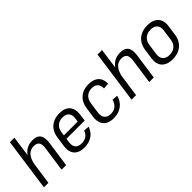

<svg xmlns="http://www.w3.org/2000/svg" viewBox="111 -1635 2537 2537"><g transform="rotate(-45 1380.0 -366.0)"><path d="M420 -352Q429 -419 407 -450Q385 -481 330 -481Q262 -481 220 -431Q178 -381 164 -285L118 -217L127 -278Q146 -410 209 -479Q272 -548 373 -548Q454 -548 487 -502Q520 -456 506 -360L455 0H370ZM144 -740H228L176 -364L124 0H40Z M792 8Q726 8 683 -16Q640 -40 621.5 -85.5Q603 -131 612 -195L633 -345Q643 -409 675 -454.5Q707 -500 758.5 -524Q810 -548 877 -548Q978 -548 1025 -492Q1072 -436 1057 -331L1045 -243H688L696 -299H985L967 -271L977 -350Q986 -412 957 -446Q928 -480 868 -480Q806 -480 767 -446Q728 -412 719 -350L696 -185Q688 -123 716 -90Q744 -57 804 -57Q859 -57 895 -82Q931 -107 946 -155L1025 -149Q999 -73 938.5 -32.5Q878 8 792 8Z M1340 8Q1274 8 1230.5 -16.5Q1187 -41 1168.5 -86.5Q1150 -132 1158 -196L1179 -344Q1189 -407 1220 -453Q1251 -499 1302 -523.5Q1353 -548 1418 -548Q1512 -548 1561.5 -501Q1611 -454 1608 -369L1526 -363Q1526 -421 1497.5 -450.5Q1469 -480 1412 -480Q1372 -480 1341 -464Q1310 -448 1290.5 -418.5Q1271 -389 1265 -347L1243 -193Q1234 -131 1263.5 -95.5Q1293 -60 1353 -60Q1410 -60 1447 -90Q1484 -120 1500 -177L1580 -171Q1559 -87 1496 -39.5Q1433 8 1340 8Z M2058 -352Q2067 -419 2045 -450Q2023 -481 1968 -481Q1900 -481 1858 -431Q1816 -381 1802 -285L1756 -217L1765 -278Q1784 -410 1847 -479Q1910 -548 2011 -548Q2092 -548 2125 -502Q2158 -456 2144 -360L2093 0H2008ZM1782 -740H1866L1814 -364L1762 0H1678Z M2441 8Q2373 8 2327 -16.5Q2281 -41 2261.5 -87Q2242 -133 2250 -196L2271 -344Q2281 -408 2313.5 -453.5Q2346 -499 2398.5 -523.5Q2451 -548 2520 -548Q2588 -548 2634 -523.5Q2680 -499 2700 -453.5Q2720 -408 2711 -344L2690 -196Q2681 -133 2648 -87Q2615 -41 2562.5 -16.5Q2510 8 2441 8ZM2451 -62Q2515 -62 2556 -97Q2597 -132 2605 -195L2626 -345Q2635 -408 2604 -443Q2573 -478 2510 -478Q2468 -478 2435.5 -462Q2403 -446 2382.5 -416.5Q2362 -387 2356 -345L2335 -195Q2327 -133 2358 -97.5Q2389 -62 2451 -62Z"/></g></svg>

Font: Pathway Extreme SemiCondensed
Style: Italic
Weight: 400
Width: 4
Italic angle: -8°
Version: Version 1.001;gftools[0.9.26]